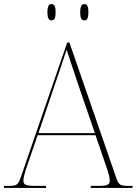

<svg xmlns="http://www.w3.org/2000/svg" viewBox="-24 -923 689 943"><path d="M390 -823C403 -823 410 -831 410 -863C410 -894 403 -903 390 -903C378 -903 370 -894 370 -863C370 -831 378 -823 390 -823ZM229 -823C242 -823 249 -831 249 -863C249 -894 242 -903 229 -903C217 -903 209 -894 209 -863C209 -831 217 -823 229 -823ZM-4 0H202V-10H146C96 -10 91 -19 91 -38C91 -61 113 -119 119 -137L161 -259H445L487 -137C493 -119 515 -61 515 -38C515 -19 510 -10 460 -10H422V0H627V-10H609C563 -10 559 -14 544 -58L317 -714H306L80 -58C65 -14 61 -10 15 -10H-4ZM165 -269 248 -515C260 -550 294 -649 303 -679C317 -638 343 -559 361 -505L442 -269Z"/></svg>

Font: Noto Serif Display Thin
Style: Regular
Weight: 100
Designer: Monotype Design Team
Foundry: Monotype Imaging Inc.
Version: Version 2.009